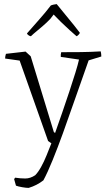

<svg xmlns="http://www.w3.org/2000/svg" viewBox="-20 -706 525 938"><path d="M58 201 49 169 54 162Q79 166 103.5 166Q128 166 152 150Q166 136 180.5 110Q195 84 207.5 53Q220 22 231 -6L215 -17L76 -410L5 -420Q5 -425 6 -431Q7 -437 9 -443L105 -454L130 -431L243 -61L249 -56Q266 -104 284.5 -157.5Q303 -211 319.5 -261Q336 -311 348.5 -351.5Q361 -392 366 -415L277 -428Q276 -440 279 -451Q328 -451 375 -451.5Q422 -452 472 -455Q475 -443 475 -430L413 -411Q383 -326 350.5 -233.5Q318 -141 287 -54Q262 15 237 76.5Q212 138 192 175Q160 200 120 212Q108 212 88 208.5Q68 205 58 201ZM144 -541 131 -529Q126 -529 119 -534Q112 -539 112 -543Q138 -573 170.5 -609.5Q203 -646 228 -679Q231 -681 242 -683.5Q253 -686 257 -686L342 -582L370 -546Q370 -543 364 -536.5Q358 -530 354 -529Q341 -540 320 -559Q299 -578 277.5 -599Q256 -620 242 -635L226 -614Q209 -596 188 -578Q167 -560 144 -541Z"/></svg>

Font: Labrada Light
Style: Regular
Weight: 300
Designer: Mercedes Jáuregui
Foundry: Omnibus-Type Team
Version: Version 1.000; ttfautohint (v1.8.4.7-5d5b)